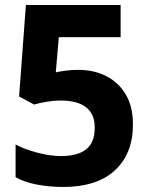

<svg xmlns="http://www.w3.org/2000/svg" viewBox="-20 -734 591 764"><path d="M231 10Q177 10 127 0.5Q77 -9 42 -29V-159Q77 -140 128.5 -126.5Q180 -113 223 -113Q289 -113 323 -140Q357 -167 357 -226Q357 -334 220 -334Q195 -334 165 -329Q135 -324 116 -318L56 -350L83 -714H460V-586H214L202 -446Q219 -450 241.5 -453Q264 -456 292 -456Q354 -456 403 -431Q452 -406 480.5 -358Q509 -310 509 -239Q509 -123 437.5 -56.5Q366 10 231 10Z"/></svg>

Font: Noto Sans Devanagari UI
Style: Bold
Weight: 700
Designer: Jelle Bosma - Monotype Design Team
Foundry: Monotype Imaging Inc.
Version: Version 2.004; ttfautohint (v1.8.4.7-5d5b)